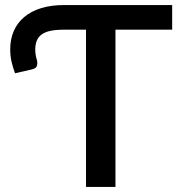

<svg xmlns="http://www.w3.org/2000/svg" viewBox="-20 -740 716 760"><path d="M661.5 -622.5H437V0H320.5V-622.5H233.5Q201 -622.5 179.2 -617.8Q157.5 -613 144.2 -603Q131 -593 125.2 -578Q119.5 -563 119.5 -543Q119.5 -531 121.8 -519.5Q124 -508 126.5 -501.5Q129 -490 126.2 -479.8Q123.5 -469.5 107 -465.5L39.5 -450Q30.5 -474.5 25.5 -496.5Q20.5 -518.5 20.5 -545.5Q20.5 -585 34.5 -617.2Q48.5 -649.5 75.8 -672.5Q103 -695.5 142.8 -707.8Q182.5 -720 233.5 -720H661.5Z"/></svg>

Font: Lato SemiBold
Style: Regular
Weight: 600
Designer: Lukasz Dziedzic with Adam Twardoch and Botio Nikoltchev
Foundry: tyPoland Lukasz Dziedzic
Version: Version 2.015; 2015-08-06; http://www.latofonts.com/